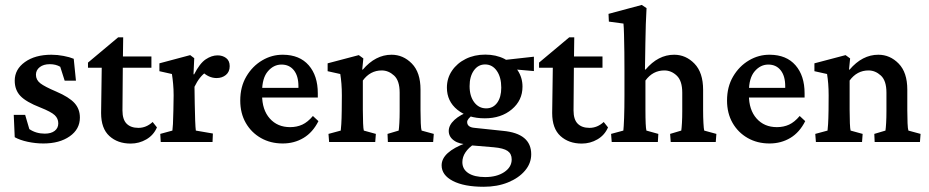

<svg xmlns="http://www.w3.org/2000/svg" viewBox="-20 -565 3696 764"><path d="M152.8 5.9Q121.6 5.9 90.6 -0.7Q59.6 -7.3 38.6 -19L34.7 -107.9H80.1L96.7 -51.3Q123.5 -33.2 158.2 -33.2Q183.1 -33.2 197.5 -44.2Q211.9 -55.2 211.9 -74.2Q211.9 -93.3 197.8 -106.7Q183.6 -120.1 140.6 -137.2Q84 -159.2 61.3 -183.1Q38.6 -207 38.6 -244.1Q38.6 -289.1 79.1 -318.1Q119.6 -347.2 184.6 -347.2Q208.5 -347.2 232.9 -342.5Q257.3 -337.9 273.4 -331.1L282.2 -244.1H237.3L219.7 -299.3Q202.1 -309.6 178.2 -309.6Q153.3 -309.6 138.2 -297.9Q123 -286.1 123 -267.6Q123 -247.1 140.4 -233.6Q157.7 -220.2 203.6 -200.7Q254.9 -178.7 276.4 -155Q297.9 -131.3 297.9 -97.2Q297.9 -50.8 257.3 -22.5Q216.8 5.9 152.8 5.9Z M604.5 -58.1Q591.3 -27.3 562.5 -10.5Q533.7 6.3 500 6.3Q448.2 6.3 415.3 -23.7Q382.3 -53.7 382.3 -115.2L384.8 -295.4H330.1V-315.9L450.2 -416.5H470.2L468.8 -314.9L467.3 -125.5Q467.3 -89.4 483.9 -72.8Q500.5 -56.2 530.8 -56.2Q562 -56.2 587.4 -79.6ZM433.6 -295.4V-340.3H582.5V-295.4Z M619.6 0 617.7 -32.2 666 -45.4Q667 -50.3 668.2 -71.3Q669.4 -92.3 669.9 -125.5L670.9 -185.5Q670.9 -210 668.9 -231.2Q667 -252.4 664.1 -270.5L614.3 -281.7V-313L736.8 -345.7L752.9 -333.5L750 -269.5L752.4 -269Q774.9 -313 798.6 -328.9Q822.3 -344.7 845.7 -344.7Q865.7 -344.7 879.9 -334Q894 -323.2 894 -301.8Q894 -279.3 878.9 -266.8Q863.8 -254.4 841.8 -254.4Q809.6 -254.4 782.2 -282.2L800.8 -278.8Q773.9 -261.2 753.9 -219.7L754.9 -153.3Q755.4 -115.7 756.6 -85.4Q757.8 -55.2 759.3 -45.4L827.1 -33.7L825.7 0Z M1105 5.9Q1056.2 5.9 1018.1 -15.9Q980 -37.6 958 -75.9Q936 -114.3 936 -165Q936 -219.7 960.2 -260.7Q984.4 -301.8 1023.2 -324.7Q1062 -347.7 1106.4 -347.2Q1172.4 -346.7 1208.5 -305.2Q1244.6 -263.7 1244.6 -193.8V-176.8H1009.8V-215.3H1178.7L1167.5 -199.7V-222.2Q1167.5 -262.7 1149.4 -285.4Q1131.3 -308.1 1100.1 -308.1Q1068.8 -308.1 1045.9 -281.2Q1022.9 -254.4 1022.9 -200.2V-187Q1022.9 -127.9 1053.5 -93.5Q1084 -59.1 1134.3 -59.1Q1161.1 -59.1 1182.9 -69.1Q1204.6 -79.1 1225.1 -103.5L1247.1 -83Q1224.6 -38.1 1187.7 -16.1Q1150.9 5.9 1105 5.9Z M1289.6 0 1287.1 -32.2 1335.9 -45.4Q1336.9 -50.8 1338.1 -71.3Q1339.4 -91.8 1339.8 -125.5L1340.3 -185.5Q1340.3 -210.4 1338.6 -231.7Q1336.9 -252.9 1334 -270.5L1283.7 -281.7V-313L1407.7 -345.7L1425.8 -332.5L1421.4 -288.6L1423.3 -287.6Q1474.1 -347.2 1538.1 -347.2Q1584.5 -347.2 1618.9 -312Q1653.3 -276.9 1653.3 -208.5V-125.5Q1653.3 -98.1 1654.3 -75Q1655.3 -51.8 1657.7 -45.4L1706.1 -32.2L1703.6 0H1523.4L1522 -32.2L1566.4 -45.4Q1567.9 -55.2 1569.1 -75.9Q1570.3 -96.7 1570.3 -122.6V-196.3Q1570.3 -244.1 1548.1 -264.4Q1525.9 -284.7 1499 -284.7Q1453.1 -284.7 1423.8 -244.6V-128.4Q1423.8 -97.7 1424.8 -74.7Q1425.8 -51.8 1427.7 -45.4L1475.6 -32.2L1473.1 0Z M1904.8 178.2Q1826.7 178.2 1782 155Q1737.3 131.8 1737.3 92.8Q1737.3 40 1834.5 3.9L1866.7 8.3Q1844.7 22.5 1832.3 41Q1819.8 59.6 1819.8 80.1Q1819.8 108.4 1843.8 124Q1867.7 139.6 1910.6 139.6Q1956.5 139.6 1986.3 119.9Q2016.1 100.1 2016.1 69.3Q2016.1 46.9 1999.8 35.6Q1983.4 24.4 1944.8 21L1852.1 13.2L1843.3 9.3Q1808.1 9.3 1786.9 -5.6Q1765.6 -20.5 1765.6 -43.9Q1765.6 -66.9 1788.3 -87.9Q1811 -108.9 1851.1 -123L1862.8 -108.9Q1838.9 -91.8 1838.9 -79.6Q1838.9 -58.6 1868.7 -56.2L1980.5 -44.4Q2093.8 -34.2 2093.8 48.8Q2093.8 85 2068.8 114.3Q2043.9 143.6 2001.2 160.9Q1958.5 178.2 1904.8 178.2ZM1909.2 -94.2Q1841.8 -94.2 1800 -128.2Q1758.3 -162.1 1758.3 -216.3Q1758.3 -253.9 1778.6 -283.7Q1798.8 -313.5 1833.3 -330.6Q1867.7 -347.7 1911.1 -347.7Q1953.6 -347.7 1987.1 -330.8Q2020.5 -314 2039.8 -285.2Q2059.1 -256.3 2059.1 -220.2Q2059.1 -165.5 2016.6 -129.9Q1974.1 -94.2 1909.2 -94.2ZM1914.6 -133.8Q1941.9 -133.8 1958.3 -156Q1974.6 -178.2 1974.6 -216.3Q1974.6 -257.8 1956.8 -283.2Q1939 -308.6 1910.2 -308.6Q1882.8 -308.6 1865.7 -284.7Q1848.6 -260.7 1848.6 -222.2Q1848.6 -182.6 1866.9 -158.2Q1885.3 -133.8 1914.6 -133.8ZM2104.5 -282.2 2003.4 -291 1976.6 -325.2 2104.5 -339.4Z M2399.4 -58.1Q2386.2 -27.3 2357.4 -10.5Q2328.6 6.3 2294.9 6.3Q2243.2 6.3 2210.2 -23.7Q2177.2 -53.7 2177.2 -115.2L2179.7 -295.4H2125V-315.9L2245.1 -416.5H2265.1L2263.7 -314.9L2262.2 -125.5Q2262.2 -89.4 2278.8 -72.8Q2295.4 -56.2 2325.7 -56.2Q2356.9 -56.2 2382.3 -79.6ZM2228.5 -295.4V-340.3H2377.4V-295.4Z M2414.1 0 2411.6 -32.2 2460.4 -45.4Q2461.9 -57.1 2463.4 -95.7Q2464.8 -134.3 2464.8 -184.6V-283.2Q2464.8 -318.8 2464.4 -357.2Q2463.9 -395.5 2463.1 -426.3Q2462.4 -457 2460.9 -471.2L2402.8 -479L2401.4 -509.8L2533.7 -545.4L2552.7 -532.7Q2550.8 -500.5 2549.8 -468.8Q2548.8 -437 2548.1 -394.8Q2547.4 -352.5 2546.4 -288.6L2548.8 -288.1Q2598.6 -347.2 2662.6 -347.2Q2709 -347.2 2743.4 -311.8Q2777.8 -276.4 2777.8 -207.5V-125.5Q2777.8 -98.1 2779.1 -75.4Q2780.3 -52.7 2782.2 -45.4L2830.6 -32.2L2828.1 0H2648.9L2646.5 -32.2L2690.9 -45.4Q2692.4 -55.2 2693.6 -75.9Q2694.8 -96.7 2694.8 -122.6V-196.3Q2694.8 -243.2 2673.1 -263.9Q2651.4 -284.7 2623.5 -284.7Q2577.6 -284.7 2548.3 -244.6V-128.4Q2548.3 -60.1 2552.2 -45.4L2599.6 -32.2L2597.7 0Z M3042 5.9Q2993.2 5.9 2955.1 -15.9Q2917 -37.6 2895 -75.9Q2873 -114.3 2873 -165Q2873 -219.7 2897.2 -260.7Q2921.4 -301.8 2960.2 -324.7Q2999 -347.7 3043.5 -347.2Q3109.4 -346.7 3145.5 -305.2Q3181.6 -263.7 3181.6 -193.8V-176.8H2946.8V-215.3H3115.7L3104.5 -199.7V-222.2Q3104.5 -262.7 3086.4 -285.4Q3068.4 -308.1 3037.1 -308.1Q3005.9 -308.1 2982.9 -281.2Q2960 -254.4 2960 -200.2V-187Q2960 -127.9 2990.5 -93.5Q3021 -59.1 3071.3 -59.1Q3098.1 -59.1 3119.9 -69.1Q3141.6 -79.1 3162.1 -103.5L3184.1 -83Q3161.6 -38.1 3124.8 -16.1Q3087.9 5.9 3042 5.9Z M3226.6 0 3224.1 -32.2 3272.9 -45.4Q3273.9 -50.8 3275.1 -71.3Q3276.4 -91.8 3276.9 -125.5L3277.3 -185.5Q3277.3 -210.4 3275.6 -231.7Q3273.9 -252.9 3271 -270.5L3220.7 -281.7V-313L3344.7 -345.7L3362.8 -332.5L3358.4 -288.6L3360.4 -287.6Q3411.1 -347.2 3475.1 -347.2Q3521.5 -347.2 3555.9 -312Q3590.3 -276.9 3590.3 -208.5V-125.5Q3590.3 -98.1 3591.3 -75Q3592.3 -51.8 3594.7 -45.4L3643.1 -32.2L3640.6 0H3460.4L3459 -32.2L3503.4 -45.4Q3504.9 -55.2 3506.1 -75.9Q3507.3 -96.7 3507.3 -122.6V-196.3Q3507.3 -244.1 3485.1 -264.4Q3462.9 -284.7 3436 -284.7Q3390.1 -284.7 3360.8 -244.6V-128.4Q3360.8 -97.7 3361.8 -74.7Q3362.8 -51.8 3364.7 -45.4L3412.6 -32.2L3410.2 0Z"/></svg>

Font: Lateef Medium
Style: Regular
Weight: 500
Designer: SIL International
Foundry: SIL International
Version: Version 4.200